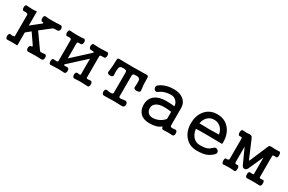

<svg xmlns="http://www.w3.org/2000/svg" viewBox="103 -1536 3822 2552"><g transform="rotate(30 2014.5 -260.5)"><path d="M132.8 -418V-94.7Q132.8 -84 109.4 -81.1Q89.8 -80.1 69.3 -85Q55.7 -87.9 48.8 -73.2Q42 -61.5 42 -43Q42 -24.4 48.8 -11.7Q55.7 1 69.3 -1Q99.6 -2.9 139.6 -2.9Q179.7 -2.9 222.7 -1V-200.2L293.9 -258.8L391.6 -117.2Q404.3 -100.6 403.3 -90.8Q403.3 -82 391.6 -85Q377 -87.9 367.2 -74.2Q359.4 -61.5 358.4 -43.9Q358.4 -25.4 366.2 -13.7Q376 0 394.5 -1Q432.6 -3.9 499 -3.9Q551.8 -2.9 593.8 -1Q608.4 0 617.2 -14.6Q625 -27.3 625 -44.9Q625 -63.5 617.2 -75.2Q608.4 -87.9 593.8 -85L569.3 -82Q545.9 -79.1 538.1 -80.1Q526.4 -81.1 519.5 -90.8L362.3 -312.5L508.8 -426.8Q520.5 -436.5 535.2 -438.5Q543.9 -440.4 561.5 -439.5H582Q598.6 -438.5 608.4 -452.1Q617.2 -463.9 617.2 -482.4Q617.2 -500 608.4 -512.7Q598.6 -525.4 582 -523.4Q520.5 -518.6 465.8 -518.6Q400.4 -517.6 357.4 -523.4Q343.8 -527.3 335 -513.7Q328.1 -502.9 328.1 -483.4Q328.1 -465.8 334 -453.1Q339.8 -438.5 350.6 -439.5Q367.2 -439.5 371.1 -435.5Q377 -432.6 369.1 -422.9L222.7 -306.6V-523.4Q188.5 -517.6 146.5 -518.6Q117.2 -519.5 69.3 -523.4Q55.7 -526.4 48.8 -513.7Q42 -501 42 -482.4Q42 -463.9 48.8 -452.1Q55.7 -437.5 69.3 -439.5Q93.8 -442.4 109.4 -438.5Q132.8 -433.6 132.8 -418Z M799.8 -419.9V-95.7Q799.8 -83 779.3 -81.1Q765.6 -80.1 733.4 -83Q721.7 -85.9 713.9 -72.3Q708 -60.5 708 -42Q708 -23.4 713.9 -10.7Q721.7 2.9 733.4 1Q803.7 -2.9 846.7 -2.9Q897.5 -2.9 941.4 1Q955.1 2 963.9 -11.7Q971.7 -24.4 971.7 -42Q971.7 -59.6 963.9 -71.3Q955.1 -85 941.4 -83H931.6Q907.2 -80.1 900.4 -82Q889.6 -84 889.6 -95.7L1147.5 -332V-91.8Q1147.5 -81.1 1134.8 -80.1Q1127 -79.1 1099.6 -83Q1085 -86.9 1076.2 -73.2Q1068.4 -61.5 1068.4 -43Q1068.4 -23.4 1076.2 -10.7Q1085 2.9 1099.6 1Q1146.5 -2.9 1197.3 -2.9Q1249 -2.9 1298.8 1Q1312.5 4.9 1321.3 -8.8Q1328.1 -20.5 1328.1 -40Q1328.1 -59.6 1321.3 -72.3Q1312.5 -85.9 1298.8 -83Q1268.6 -79.1 1254.9 -80.1Q1237.3 -82 1237.3 -91.8V-423.8Q1237.3 -434.6 1252 -437.5Q1260.7 -439.5 1288.1 -439.5L1298.8 -438.5Q1312.5 -437.5 1321.3 -451.2Q1328.1 -462.9 1328.1 -481.4Q1328.1 -500 1321.3 -511.7Q1312.5 -525.4 1298.8 -522.5Q1234.4 -518.6 1193.4 -518.6Q1153.3 -518.6 1099.6 -522.5Q1085 -525.4 1076.2 -511.7Q1068.4 -500 1068.4 -481.4Q1068.4 -462.9 1076.2 -451.2Q1085 -437.5 1099.6 -438.5L1108.4 -439.5Q1130.9 -439.5 1137.7 -437.5Q1147.5 -434.6 1147.5 -423.8L889.6 -187.5V-419.9Q889.6 -433.6 900.4 -436.5Q908.2 -439.5 932.6 -439.5L941.4 -438.5Q955.1 -437.5 963.9 -452.1Q971.7 -464.8 971.7 -482.4Q971.7 -501 963.9 -512.7Q955.1 -525.4 941.4 -522.5Q906.2 -517.6 848.6 -517.6Q793.9 -517.6 733.4 -522.5Q720.7 -524.4 713.9 -511.7Q708 -500 708 -481.4Q708 -463.9 713.9 -451.2Q720.7 -437.5 733.4 -438.5Q762.7 -442.4 779.3 -438.5Q799.8 -434.6 799.8 -419.9Z M1648.4 -407.2V-98.6Q1648.4 -77.1 1616.2 -76.2Q1594.7 -75.2 1555.7 -83Q1538.1 -86.9 1528.3 -73.2Q1519.5 -61.5 1519.5 -43Q1519.5 -24.4 1528.3 -12.7Q1538.1 2 1555.7 1Q1610.4 -2 1690.4 -2Q1769.5 -2 1823.2 1Q1844.7 3.9 1857.4 -9.8Q1869.1 -22.5 1869.1 -42Q1869.1 -61.5 1857.4 -74.2Q1844.7 -87.9 1823.2 -83L1806.6 -81.1Q1766.6 -74.2 1754.9 -76.2Q1738.3 -79.1 1738.3 -98.6V-407.2Q1738.3 -429.7 1749 -437.5Q1759.8 -444.3 1793 -444.3Q1821.3 -444.3 1835 -436.5Q1850.6 -425.8 1853.5 -400.4Q1855.5 -375 1854.5 -352.5Q1853.5 -337.9 1851.6 -306.6Q1847.7 -290 1863.3 -279.3Q1877 -270.5 1898.4 -270.5Q1919.9 -270.5 1934.6 -279.3Q1950.2 -290 1947.3 -306.6Q1940.4 -351.6 1937.5 -387.7Q1935.5 -425.8 1935.5 -480.5Q1937.5 -510.7 1925.8 -519.5Q1916 -526.4 1888.7 -523.4Q1794.9 -520.5 1687.5 -520.5Q1579.1 -520.5 1510.7 -523.4Q1476.6 -527.3 1466.8 -516.6Q1459 -508.8 1460 -480.5Q1460 -447.3 1457 -404.3Q1453.1 -348.6 1446.3 -306.6Q1442.4 -290 1457 -279.3Q1469.7 -270.5 1490.2 -270.5Q1509.8 -270.5 1522.5 -279.3Q1536.1 -290 1532.2 -306.6L1530.3 -335Q1529.3 -352.5 1530.3 -363.3Q1530.3 -379.9 1533.2 -400.4Q1537.1 -427.7 1550.8 -436.5Q1562.5 -444.3 1595.7 -444.3Q1626 -444.3 1636.7 -437.5Q1648.4 -429.7 1648.4 -407.2Z M2419.9 -23.4 2430.7 -36.1 2436.5 -22.5Q2440.4 -9.8 2444.3 -5.9Q2451.2 2 2464.8 2Q2503.9 0 2533.2 -1Q2574.2 -1 2602.5 2Q2616.2 3.9 2625 -8.8Q2631.8 -21.5 2631.8 -40Q2631.8 -58.6 2625 -71.3Q2616.2 -85 2602.5 -83H2599.6Q2560.5 -77.1 2546.9 -80.1Q2524.4 -83 2524.4 -103.5V-365.2Q2524.4 -457 2453.1 -503.9Q2397.5 -539.1 2322.3 -539.1Q2258.8 -539.1 2206.1 -524.4Q2148.4 -507.8 2105.5 -474.6Q2088.9 -462.9 2086.9 -443.4Q2085 -426.8 2094.7 -411.1Q2103.5 -396.5 2119.1 -392.6Q2135.7 -388.7 2152.3 -401.4Q2187.5 -428.7 2232.4 -442.4Q2274.4 -455.1 2322.3 -455.1Q2373 -455.1 2405.3 -418.9Q2434.6 -386.7 2434.6 -343.8Q2410.2 -348.6 2367.2 -350.6Q2330.1 -352.5 2305.7 -352.5Q2198.2 -352.5 2135.7 -304.7Q2070.3 -253.9 2070.3 -162.1Q2070.3 -78.1 2118.2 -31.2Q2167 17.6 2257.8 17.6Q2315.4 17.6 2359.4 4.9Q2398.4 -5.9 2419.9 -24.4ZM2434.6 -151.4Q2408.2 -116.2 2363.3 -92.8Q2313.5 -66.4 2257.8 -66.4Q2214.8 -66.4 2188.5 -93.8Q2164.1 -120.1 2164.1 -162.1Q2164.1 -206.1 2197.3 -233.4Q2240.2 -268.6 2326.2 -268.6Q2340.8 -268.6 2373 -266.6Q2406.2 -263.7 2434.6 -259.8Z M2986.3 -539.1Q2867.2 -539.1 2798.8 -453.1Q2737.3 -375 2737.3 -259.8Q2737.3 -146.5 2798.8 -68.4Q2867.2 17.6 2986.3 17.6Q3068.4 17.6 3119.1 1Q3174.8 -17.6 3222.7 -64.5Q3238.3 -81.1 3237.3 -99.6Q3236.3 -115.2 3222.7 -127.9Q3210 -139.6 3193.4 -140.6Q3174.8 -141.6 3161.1 -127Q3125 -91.8 3092.8 -80.1Q3056.6 -66.4 2986.3 -66.4Q2918.9 -66.4 2877 -116.2Q2840.8 -160.2 2832 -228.5Q2872.1 -232.4 3007.8 -231.4Q3093.8 -231.4 3234.4 -228.5L3236.3 -259.8Q3236.3 -375 3173.8 -453.1Q3105.5 -539.1 2986.3 -539.1ZM2986.3 -455.1Q3050.8 -455.1 3091.8 -411.1Q3126 -374 3136.7 -315.4Q3061.5 -312.5 2987.3 -312.5Q2922.9 -312.5 2836.9 -315.4Q2846.7 -375 2881.8 -412.1Q2921.9 -455.1 2986.3 -455.1Z M3421.9 -422.9V-109.4Q3421.9 -92.8 3403.3 -86.9Q3390.6 -83 3377 -85.9Q3367.2 -87.9 3362.3 -74.2Q3357.4 -61.5 3358.4 -43Q3359.4 -24.4 3366.2 -11.7Q3373 2 3383.8 0Q3420.9 -3.9 3467.8 -3.9Q3515.6 -3.9 3555.7 1Q3566.4 1 3573.2 -12.7Q3578.1 -25.4 3578.1 -43.9Q3577.1 -62.5 3571.3 -75.2Q3565.4 -89.8 3555.7 -87.9Q3531.2 -85.9 3523.4 -88.9Q3511.7 -93.8 3511.7 -110.4V-347.7L3615.2 -120.1Q3629.9 -89.8 3656.2 -89.8Q3681.6 -89.8 3698.2 -120.1L3800.8 -347.7V-94.7Q3800.8 -85.9 3781.2 -85Q3771.5 -85 3747.1 -86.9H3743.2Q3719.7 -84 3721.7 -42Q3723.6 1 3747.1 1Q3796.9 -2 3847.7 -2Q3897.5 -2 3942.4 1Q3954.1 1 3960.9 -13.7Q3966.8 -25.4 3966.8 -43.9Q3966.8 -62.5 3960.9 -75.2Q3956.1 -87.9 3948.2 -85.9Q3921.9 -82 3910.2 -83Q3890.6 -84 3890.6 -95.7V-422.9Q3890.6 -433.6 3908.2 -436.5Q3921.9 -438.5 3938.5 -435.5Q3953.1 -432.6 3960.9 -446.3Q3967.8 -458 3966.8 -477.5Q3966.8 -496.1 3960.9 -509.8Q3954.1 -524.4 3945.3 -522.5Q3904.3 -519.5 3879.9 -520.5Q3853.5 -520.5 3825.2 -523.4Q3800.8 -525.4 3791 -516.6Q3784.2 -511.7 3777.3 -494.1L3771.5 -479.5L3663.1 -225.6Q3660.2 -216.8 3656.2 -216.8Q3653.3 -216.8 3649.4 -225.6L3543 -475.6L3539.1 -484.4Q3529.3 -505.9 3522.5 -513.7Q3509.8 -525.4 3490.2 -523.4Q3465.8 -520.5 3443.4 -520.5Q3428.7 -520.5 3388.7 -523.4H3382.8Q3371.1 -524.4 3364.3 -510.7Q3358.4 -499 3358.4 -480.5Q3358.4 -462.9 3363.3 -450.2Q3370.1 -435.5 3380.9 -435.5L3389.6 -436.5Q3405.3 -437.5 3411.1 -435.5Q3421.9 -432.6 3421.9 -422.9Z"/></g></svg>

Font: Gungsuh
Style: Regular
Weight: 400
Version: Version 2.21